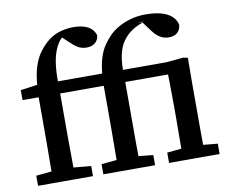

<svg xmlns="http://www.w3.org/2000/svg" viewBox="-80 -846 1146 950"><g transform="rotate(-10 492.5 -371.0)"><path d="M37 0V-51L142 -61H201L313 -51V0ZM114 0Q115 -36 115 -72Q115 -108 115.5 -144Q116 -180 116 -215V-431H35V-481L149 -497L117 -468L119 -486Q123 -541 134.5 -579Q146 -617 163.5 -643Q181 -669 202 -689Q232 -718 268.5 -730.5Q305 -743 345 -743Q387 -743 415.5 -729Q444 -715 454 -684Q454 -663 438 -647.5Q422 -632 393 -632Q368 -632 348.5 -644Q329 -656 309 -676L273 -710L288 -709H291L303 -712Q293 -708 285.5 -704Q278 -700 271 -692Q253 -669 242 -638Q231 -607 226.5 -564Q222 -521 224 -459V-215Q224 -180 224.5 -144Q225 -108 225 -72Q225 -36 226 0ZM175 -431V-492H483V-431ZM365 0V-51L469 -61H526L625 -51V0ZM441 0Q442 -36 442 -72Q442 -108 442.5 -144Q443 -180 443 -215V-431H361V-481L475 -497L445 -480Q449 -532 460 -568Q471 -604 488 -629Q505 -654 526 -675Q544 -693 571.5 -708.5Q599 -724 633.5 -733.5Q668 -743 707 -743Q775 -743 815 -722.5Q855 -702 863 -663Q861 -639 845.5 -625Q830 -611 803 -611Q778 -611 758.5 -623Q739 -635 722 -658L684 -709L698 -710H664L690 -706Q658 -697 631.5 -679Q605 -661 587 -636Q573 -617 564.5 -592Q556 -567 552.5 -533.5Q549 -500 551 -457V-215Q551 -180 551 -144Q551 -108 551.5 -72Q552 -36 552 0ZM695 1V-51L802 -61H842L949 -51V1ZM766 1Q767 -29 767 -66Q767 -103 767.5 -141.5Q768 -180 768 -213V-271Q768 -302 767.5 -329Q767 -356 767 -381Q767 -406 766 -431H502V-492H771L855 -500L877 -495L876 -369V-213Q876 -180 876 -141.5Q876 -103 876.5 -66Q877 -29 877 1Z"/></g></svg>

Font: Source Serif 4 Medium
Style: Regular
Weight: 500
Designer: Frank Grießhammer
Foundry: Adobe Systems Incorporated
Version: Version 4.004;hotconv 1.0.116;makeotfexe 2.5.65601